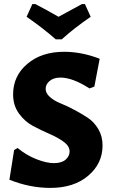

<svg xmlns="http://www.w3.org/2000/svg" viewBox="-20 -908 550 938"><path d="M395 -888 423 -826Q340 -769 282 -716H252Q191 -770 110 -826L138 -888H153Q205 -861 266 -826Q342 -868 380 -888ZM293 -655Q379 -655 467 -621L441 -485L417 -476Q335 -529 275 -529Q242 -529 222.5 -512.5Q203 -496 203 -474Q203 -453 223.5 -434.5Q244 -416 275 -403.5Q306 -391 342 -372Q378 -353 409 -332.5Q440 -312 460.5 -277Q481 -242 481 -197Q481 -109 411 -49.5Q341 10 226 10Q125 10 26 -30L49 -175L66 -185Q108 -150 157.5 -130.5Q207 -111 243 -111Q281 -111 300.5 -128Q320 -145 320 -168Q320 -194 291.5 -215Q263 -236 222.5 -253.5Q182 -271 141.5 -292.5Q101 -314 72.5 -353.5Q44 -393 44 -447Q44 -537 113.5 -596Q183 -655 293 -655Z"/></svg>

Font: Alegreya Sans SC ExtraBold
Style: Regular
Weight: 800
Designer: Juan Pablo del Peral
Foundry: Huerta Tipografica
Version: Version 2.007